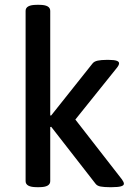

<svg xmlns="http://www.w3.org/2000/svg" viewBox="-20 -773 561 795"><path d="M132 2Q86 2 86 -23V-728Q86 -753 132 -753H143Q188 -753 188 -728V-295H192L363 -510Q370 -519 385 -522Q400 -525 419 -525H432Q473 -525 473 -511Q473 -503 463 -491L292 -278L485 -30Q493 -19 493 -12Q493 2 445 2H431Q413 2 397.5 -0.5Q382 -3 375 -13L192 -248L188 -247V-23Q188 2 143 2Z"/></svg>

Font: Asap Medium
Style: Regular
Weight: 500
Designer: Pablo Cosgaya
Foundry: Omnibus-Type
Version: Version 3.001; ttfautohint (v1.8.3)